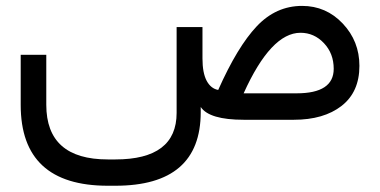

<svg xmlns="http://www.w3.org/2000/svg" viewBox="-20 -398 1263 638"><path d="M652.8 -203.6Q652.8 -155.8 666.7 -129.6Q680.7 -103.5 705.1 -99.1Q769 -242.7 833 -310.5Q897 -378.4 983.9 -378.4Q1063.5 -378.4 1118.9 -319.8Q1174.3 -261.2 1174.3 -179.2Q1174.3 -92.3 1115 -46.1Q1055.7 0 956.1 0H790Q675.3 0 647 -42.5V-25.4Q647 219.2 363.3 219.2H338.4Q48.8 219.2 48.8 -49.3V-215.8H133.8V-49.8Q133.8 131.8 338.4 131.8H363.3Q566.9 131.8 566.9 -22.9V-308.1H652.8ZM1088.9 -169.4Q1088.9 -220.2 1056.4 -254.6Q1023.9 -289.1 978.5 -289.1Q880.4 -289.1 789.6 -87.9H965.8Q1088.9 -87.9 1088.9 -169.4Z"/></svg>

Font: Shabnam FD
Style: Regular
Weight: 400
Foundry: DejaVu fonts team - Redesigned by Saber Rastikerdar - Based on Vazir font
Version: Version 5.00;October 20, 2019;FontCreator 12.0.0.2547 64-bit